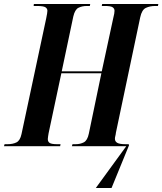

<svg xmlns="http://www.w3.org/2000/svg" viewBox="-41 -734 815 964"><path d="M440 210 593 0H320L323 -10H339Q362 -10 380 -19.5Q398 -29 405 -63L468 -366H267L203 -65Q202 -57 200.5 -49.5Q199 -42 199 -36Q199 -22 209 -16Q219 -10 247 -10H263L261 0H-21L-18 -10H-3Q23 -10 41.5 -19Q60 -28 67 -61L191 -642Q197 -671 197 -680Q197 -691 187 -697.5Q177 -704 144 -704H128L129 -714H412L410 -704H395Q371 -704 353 -695Q335 -686 327 -651L269 -376H470L528 -645Q531 -657 532.5 -665Q534 -673 534 -680Q534 -691 524.5 -697.5Q515 -704 486 -704H470L472 -714H754L752 -704H738Q712 -704 691.5 -694.5Q671 -685 663 -647L541 -68Q540 -58 538 -51Q536 -44 536 -37Q536 -24 547.5 -17Q559 -10 590 -10H605L607 -5L519 210Z"/></svg>

Font: Noto Serif Display ExtraCondensed
Style: Bold Italic
Weight: 700
Width: 2
Italic angle: -12°
Designer: Monotype Design Team
Foundry: Monotype Imaging Inc.
Version: Version 2.009